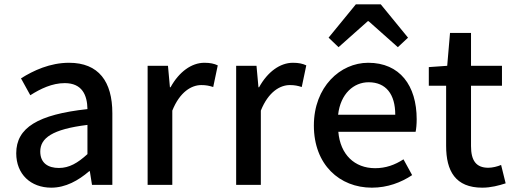

<svg xmlns="http://www.w3.org/2000/svg" viewBox="-20 -854 2372 887"><path d="M217 13C283 13 342 -20 392 -63H395L405 0H499V-331C499 -477 436 -564 299 -564C211 -564 134 -528 77 -492L120 -414C167 -444 221 -470 279 -470C360 -470 383 -414 384 -350C155 -325 55 -264 55 -146C55 -49 122 13 217 13ZM252 -78C203 -78 166 -100 166 -154C166 -216 221 -257 384 -277V-142C339 -101 300 -78 252 -78Z M662 0H776V-343C811 -430 865 -461 910 -461C932 -461 946 -458 965 -452L986 -552C969 -560 951 -564 924 -564C865 -564 807 -522 768 -451H765L756 -550H662Z M1071 0H1185V-343C1220 -430 1274 -461 1319 -461C1341 -461 1355 -458 1374 -452L1395 -552C1378 -560 1360 -564 1333 -564C1274 -564 1216 -522 1177 -451H1174L1165 -550H1071Z M1698 13C1770 13 1833 -11 1884 -45L1844 -118C1804 -92 1762 -77 1713 -77C1618 -77 1552 -140 1543 -245H1900C1903 -258 1905 -281 1905 -303C1905 -459 1827 -564 1681 -564C1552 -564 1430 -453 1430 -274C1430 -93 1549 13 1698 13ZM1542 -324C1553 -421 1614 -474 1683 -474C1763 -474 1806 -419 1806 -324ZM1498 -680 1544 -636 1679 -756H1683L1818 -636L1865 -680L1739 -834H1624Z M2208 13C2248 13 2285 3 2316 -7L2295 -92C2279 -85 2255 -79 2236 -79C2179 -79 2156 -113 2156 -179V-458H2299V-550H2156V-702H2059L2046 -550L1961 -544V-458H2041V-180C2041 -64 2084 13 2208 13Z"/></svg>

Font: Source Han Sans KR Medium
Style: Regular
Weight: 500
Designer: Ryoko NISHIZUKA (kana & ideographs); Paul D. Hunt (Latin, Greek & Cyrillic); Wenlong ZHANG (bopomofo); Sandoll Communica
Foundry: Adobe Systems Incorporated
Version: Version 1.001;PS 1.001;hotconv 1.0.78;makeotf.lib2.5.61930